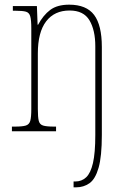

<svg xmlns="http://www.w3.org/2000/svg" viewBox="-20 -562 541 822"><path d="M295 240V215H302Q330 215 349 197Q368 179 378 136Q388 93 388 16V-364Q388 -433 363 -475Q338 -517 278 -517Q213 -517 177.5 -470.5Q142 -424 142 -333V-95Q142 -60 146 -44.5Q150 -29 164.5 -24.5Q179 -20 211 -20H220V0H31V-20H44Q76 -20 90.5 -24.5Q105 -29 109.5 -44.5Q114 -60 114 -95V-441Q114 -476 109.5 -492Q105 -508 91 -512Q77 -516 47 -516H35V-536H138L141 -456H143Q165 -497 195 -519.5Q225 -542 276 -542Q350 -542 383 -498Q416 -454 416 -361V16Q416 108 402 156.5Q388 205 363 222.5Q338 240 306 240Z"/></svg>

Font: Noto Serif Thai Condensed Thin
Style: Regular
Weight: 100
Width: 3
Designer: Monotype Design Team
Foundry: Monotype Imaging Inc.
Version: Version 2.001; ttfautohint (v1.8.4.7-5d5b)